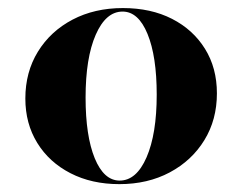

<svg xmlns="http://www.w3.org/2000/svg" viewBox="-20 -450 607 481"><path d="M279 11.3Q209.7 11.3 156.5 -16.1Q103.2 -43.5 73.4 -91.9Q43.5 -140.3 43.5 -203.2Q43.5 -269.4 75 -320.6Q106.5 -371.8 161.7 -400.8Q216.9 -429.8 287.9 -429.8Q358.1 -429.8 410.9 -402.8Q463.7 -375.8 493.5 -327.8Q523.4 -279.8 523.4 -216.1Q523.4 -150 491.9 -98.8Q460.5 -47.6 405.2 -18.1Q350 11.3 279 11.3ZM279.8 2.4Q321.8 2.4 347.2 -56Q372.6 -114.5 372.6 -212.9Q372.6 -308.9 349.6 -364.9Q326.6 -421 287.1 -421Q245.2 -421 219.8 -362.9Q194.4 -304.8 194.4 -205.6Q194.4 -109.7 217.3 -53.6Q240.3 2.4 279.8 2.4Z"/></svg>

Font: Playfair 144pt SemiCondensed Black
Style: Regular
Weight: 900
Width: 4
Designer: Claus Eggers Sørensen
Foundry: Claus Eggers Sørensen
Version: Version 2.203